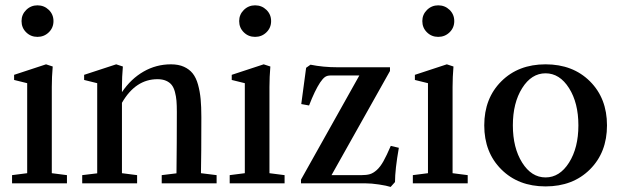

<svg xmlns="http://www.w3.org/2000/svg" viewBox="-20 -698 2361 731"><path d="M62 -617.7Q62 -642.6 79.8 -660.2Q97.7 -677.7 122.6 -677.7Q147.9 -677.7 165.8 -660.4Q183.6 -643.1 183.6 -617.7Q183.6 -592.3 165.8 -575Q147.9 -557.6 122.6 -557.6Q97.2 -557.6 79.6 -575Q62 -592.3 62 -617.7ZM25.9 0V-31.2L83.5 -38.6V-381.3L33.7 -393.6V-413.1L155.3 -453.1L180.7 -444.8Q177.2 -404.8 177.2 -367.2V-38.6L234.9 -31.2V0Z M293 0V-31.2L350.1 -38.1V-381.3L300.3 -393.6V-413.1L422.4 -453.1L447.8 -444.8Q444.3 -404.8 444.3 -367.2V-347.2Q478.5 -397.9 526.6 -425.5Q574.7 -453.1 630.9 -453.1Q659.7 -453.1 680.2 -443.8Q700.7 -434.6 713.6 -418.5Q726.6 -402.3 733.9 -376Q741.2 -349.6 743.9 -320.8Q746.6 -292 746.6 -252.4Q746.6 -108.4 745.1 -38.6L804.7 -31.2V0H595.7V-31.2L651.9 -38.1Q653.3 -153.3 653.3 -272Q653.3 -296.9 651.9 -314.2Q650.4 -331.5 646 -348.1Q641.6 -364.7 633.5 -374.8Q625.5 -384.8 612.1 -390.6Q598.6 -396.5 579.6 -396.5Q496.1 -396.5 444.3 -306.6V-38.6L502 -31.2V0Z M890.6 -617.7Q890.6 -642.6 908.4 -660.2Q926.3 -677.7 951.2 -677.7Q976.6 -677.7 994.4 -660.4Q1012.2 -643.1 1012.2 -617.7Q1012.2 -592.3 994.4 -575Q976.6 -557.6 951.2 -557.6Q925.8 -557.6 908.2 -575Q890.6 -592.3 890.6 -617.7ZM854.5 0V-31.2L912.1 -38.6V-381.3L862.3 -393.6V-413.1L983.9 -453.1L1009.3 -444.8Q1005.9 -404.8 1005.9 -367.2V-38.6L1063.5 -31.2V0Z M1467.3 13.7Q1452.1 8.8 1423.1 4.4Q1394 0 1371.1 0H1126V-14.2L1348.1 -410.6H1237.8Q1225.6 -410.6 1217.3 -404.8Q1209 -398.9 1198.7 -383.8Q1178.7 -353.5 1156.7 -296.4L1127 -301.8L1145.5 -439.9L1162.1 -451.7Q1210.4 -441.9 1265.1 -441.9H1464.8V-427.7L1242.2 -31.2H1356Q1375.5 -31.2 1388.2 -34.9Q1400.9 -38.6 1414.3 -50.5Q1427.7 -62.5 1439.9 -84.2Q1452.1 -106 1467.8 -142.6L1498.5 -135.3Q1483.9 -52.2 1483.9 -4.9Z M1587.9 -617.7Q1587.9 -642.6 1605.7 -660.2Q1623.5 -677.7 1648.4 -677.7Q1673.8 -677.7 1691.7 -660.4Q1709.5 -643.1 1709.5 -617.7Q1709.5 -592.3 1691.7 -575Q1673.8 -557.6 1648.4 -557.6Q1623 -557.6 1605.5 -575Q1587.9 -592.3 1587.9 -617.7ZM1551.8 0V-31.2L1609.4 -38.6V-381.3L1559.6 -393.6V-413.1L1681.2 -453.1L1706.5 -444.8Q1703.1 -404.8 1703.1 -367.2V-38.6L1760.7 -31.2V0Z M2057.1 11.7Q1953.6 11.7 1888.7 -53Q1823.7 -117.7 1823.7 -220.7Q1823.7 -323.7 1888.7 -388.4Q1953.6 -453.1 2057.1 -453.1Q2161.1 -453.1 2226.1 -388.4Q2291 -323.7 2291 -220.7Q2291 -117.7 2226.1 -53Q2161.1 11.7 2057.1 11.7ZM1968 -78.9Q2003.4 -22.5 2057.1 -22.5Q2110.8 -22.5 2146.5 -78.9Q2182.1 -135.3 2182.1 -220.7Q2182.1 -306.2 2146.5 -362.5Q2110.8 -418.9 2057.1 -418.9Q2003.4 -418.9 1968 -362.5Q1932.6 -306.2 1932.6 -220.7Q1932.6 -135.3 1968 -78.9Z"/></svg>

Font: Elstob 10pt Medium
Style: Regular
Weight: 500
Designer: Peter S. Baker
Version: Version 1.015